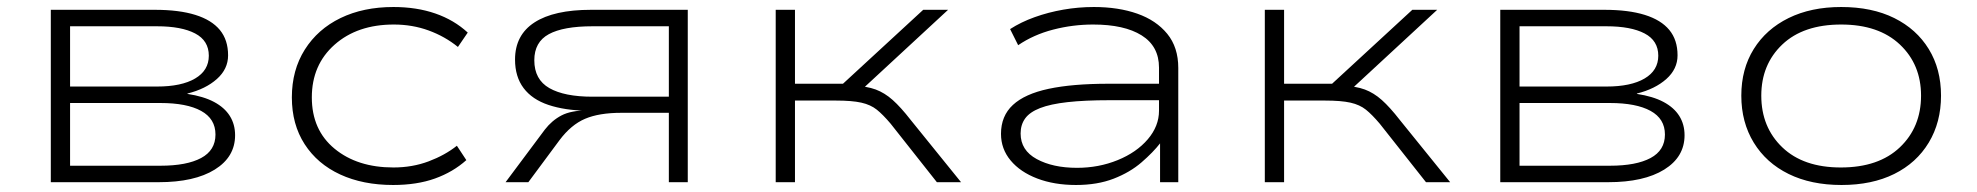

<svg xmlns="http://www.w3.org/2000/svg" viewBox="-20 -520 5643 548"><path d="M125 0V-492H422Q491 -492 537.5 -477.5Q584 -463 607.5 -434.5Q631 -406 631 -362Q631 -323 599 -294.5Q567 -266 515 -253V-252Q561 -245 591 -229Q621 -213 636 -189Q651 -165 651 -134Q651 -72 593 -36Q535 0 433 0ZM180 -47H438Q513 -47 554 -69Q595 -91 595 -136Q595 -181 554 -203.5Q513 -226 438 -226H180ZM180 -273H428Q498 -273 537 -296Q576 -319 576 -361Q576 -404 537 -424.5Q498 -445 428 -445H180Z M1102 8Q1016 8 951 -22Q886 -52 849.5 -108.5Q813 -165 813 -242Q813 -320 850 -378.5Q887 -437 952 -468.5Q1017 -500 1103 -500Q1169 -500 1222.5 -481.5Q1276 -463 1315 -427L1287 -386Q1250 -416 1203.5 -433Q1157 -450 1104 -450Q1000 -450 935 -392.5Q870 -335 870 -242Q870 -149 935 -95.5Q1000 -42 1103 -42Q1157 -42 1203.5 -59.5Q1250 -77 1284 -104L1311 -63Q1273 -29 1221.5 -10.5Q1170 8 1102 8Z M1423 0 1535 -150Q1555 -176 1582.5 -190.5Q1610 -205 1659 -205H1665L1654 -204Q1592 -205 1545.5 -220.5Q1499 -236 1474.5 -268.5Q1450 -301 1450 -350Q1450 -420 1505.5 -456Q1561 -492 1667 -492H1943V0H1889V-198H1753Q1690 -198 1650 -181Q1610 -164 1577 -120L1488 0ZM1671 -244H1889V-445H1671Q1588 -445 1546.5 -422.5Q1505 -400 1505 -348Q1505 -293 1548 -268.5Q1591 -244 1671 -244Z M2194 0V-492H2249V-281H2386L2615 -492H2686L2433 -258L2414 -276Q2454 -274 2479.5 -264.5Q2505 -255 2528 -234.5Q2551 -214 2579 -178L2723 0H2654L2522 -167Q2500 -193 2482.5 -207Q2465 -221 2438.5 -227Q2412 -233 2365 -233H2249V0Z M3051 8Q2989 8 2940.5 -10.5Q2892 -29 2864.5 -62Q2837 -95 2837 -138Q2837 -189 2871 -220.5Q2905 -252 2973 -266.5Q3041 -281 3144 -281H3303V-234H3147Q3076 -234 3027 -228.5Q2978 -223 2948.5 -211.5Q2919 -200 2906 -182Q2893 -164 2893 -139Q2893 -91 2939 -66Q2985 -41 3054 -41Q3116 -41 3170 -63Q3224 -85 3256 -122.5Q3288 -160 3288 -204V-327Q3288 -388 3238.5 -419Q3189 -450 3100 -450Q3042 -450 2986 -435.5Q2930 -421 2886 -391L2863 -437Q2894 -457 2933 -471Q2972 -485 3015 -492.5Q3058 -500 3102 -500Q3172 -500 3226 -481Q3280 -462 3311.5 -423.5Q3343 -385 3343 -326V0H3291V-111L3292 -112Q3271 -85 3238 -56.5Q3205 -28 3158.5 -10Q3112 8 3051 8Z M3590 0V-492H3645V-281H3782L4011 -492H4082L3829 -258L3810 -276Q3850 -274 3875.5 -264.5Q3901 -255 3924 -234.5Q3947 -214 3975 -178L4119 0H4050L3918 -167Q3896 -193 3878.5 -207Q3861 -221 3834.5 -227Q3808 -233 3761 -233H3645V0Z M4262 0V-492H4559Q4628 -492 4674.5 -477.5Q4721 -463 4744.5 -434.5Q4768 -406 4768 -362Q4768 -323 4736 -294.5Q4704 -266 4652 -253V-252Q4698 -245 4728 -229Q4758 -213 4773 -189Q4788 -165 4788 -134Q4788 -72 4730 -36Q4672 0 4570 0ZM4317 -47H4575Q4650 -47 4691 -69Q4732 -91 4732 -136Q4732 -181 4691 -203.5Q4650 -226 4575 -226H4317ZM4317 -273H4565Q4635 -273 4674 -296Q4713 -319 4713 -361Q4713 -404 4674 -424.5Q4635 -445 4565 -445H4317Z M5236 8Q5149 8 5085 -23.5Q5021 -55 4985.5 -113Q4950 -171 4950 -247Q4950 -323 4985.5 -380Q5021 -437 5085 -468.5Q5149 -500 5235 -500Q5323 -500 5386.5 -468.5Q5450 -437 5485 -380Q5520 -323 5520 -247Q5520 -171 5485 -113Q5450 -55 5386.5 -23.5Q5323 8 5236 8ZM5234 -42Q5342 -42 5402.5 -99.5Q5463 -157 5463 -247Q5463 -336 5402.5 -393Q5342 -450 5235 -450Q5127 -450 5067 -393Q5007 -336 5007 -247Q5007 -157 5067 -99.5Q5127 -42 5234 -42Z"/></svg>

Font: Nunito Sans 7pt Expanded ExtraLight
Style: Regular
Weight: 250
Width: 7
Designer: Vernon Adams
Foundry: Vernon Adams
Version: Version 3.101;gftools[0.9.27]